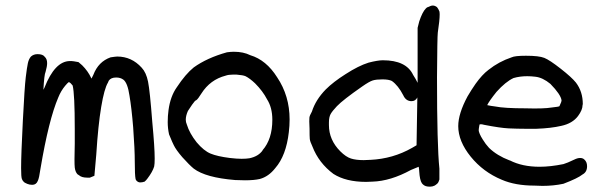

<svg xmlns="http://www.w3.org/2000/svg" viewBox="-20 -662 2223 706"><path d="M386.7 -451.2Q406.2 -454.1 411.1 -454.1Q463.9 -454.1 501 -413.1Q517.6 -395.5 524.4 -361.8Q531.2 -328.1 540 -212.9Q548.8 -120.1 548.8 -79.1Q548.8 -58.6 546.9 -49.8Q541 -30.3 522.5 -5.9Q517.6 1 511.7 5.9Q502.9 8.8 495.6 8.8Q488.3 8.8 482.4 2.9Q479.5 0 478.5 -3.9Q475.6 -18.6 475.6 -65.9Q475.6 -113.3 469.7 -193.4Q463.9 -264.6 456.1 -310.5Q449.2 -357.4 433.6 -369.1Q422.9 -377 407.2 -377Q387.7 -377 379.9 -365.2Q378.9 -362.3 377 -358.4Q363.3 -335.9 352.1 -268.6Q340.8 -201.2 334 -93.8L327.1 -15.6L310.5 -8.8Q304.7 -8.8 300.8 -8.8Q280.3 -8.8 270.5 -17.6L264.6 -21.5Q256.8 -30.3 254.9 -45.9Q253.9 -54.7 253.9 -76.7Q253.9 -98.6 254.9 -133.8Q254.9 -162.1 254.9 -186.5Q254.9 -317.4 247.1 -347.7Q244.1 -351.6 239.3 -356.4L233.4 -360.4Q228.5 -357.4 219.7 -346.7Q204.1 -328.1 194.3 -303.7Q159.2 -221.7 128.9 -42Q124 -6.8 119.1 2.9Q113.3 17.6 98.6 17.6Q88.9 17.6 80.6 14.2Q72.3 10.7 68.4 7.8Q62.5 2 60.5 -3.9Q57.6 -11.7 57.6 -43.9Q57.6 -93.8 64 -217.8Q70.3 -341.8 74.7 -377.9Q79.1 -414.1 82.5 -429.7Q85.9 -445.3 93.8 -454.1Q103.5 -462.9 118.2 -462.9Q137.7 -462.9 144.5 -453.1Q153.3 -445.3 153.3 -429.7Q153.3 -418 147.5 -397.5Q142.6 -387.7 139.6 -332Q141.6 -335.9 143.6 -339.8Q181.6 -436.5 236.3 -437.5Q238.3 -437.5 243.2 -437.5Q248 -437.5 268.6 -433.6L282.2 -421.9Q303.7 -400.4 315.4 -375L316.4 -373Q319.3 -378.9 323.2 -386.7Q341.8 -435.5 386.7 -451.2Z M814.5 -469.7Q829.1 -471.7 839.8 -471.7Q875 -471.7 900.4 -459Q959 -441.4 999 -377.9Q1044.9 -309.6 1044.9 -222.7Q1044.9 -199.2 1042 -175.8Q1032.2 -89.8 992.2 -43.9Q967.8 -12.7 935.5 -3.9Q914.1 1 880.9 1Q864.3 1 844.7 0Q736.3 -8.8 692.4 -42Q676.8 -54.7 650.4 -84Q627 -111.3 619.1 -127.9Q615.2 -134.8 601.6 -168Q596.7 -190.4 596.7 -212.9Q596.7 -235.4 599.6 -256.8Q606.4 -307.6 629.9 -340.8Q662.1 -389.6 692.4 -414.1Q741.2 -449.2 814.5 -469.7ZM836.9 -387.7Q820.3 -387.7 809.6 -383.8Q752.9 -369.1 720.7 -318.4Q708 -297.9 702.1 -293.9Q698.2 -292 696.3 -290Q694.3 -288.1 686.5 -277.3Q678.7 -266.6 670.9 -253.9Q663.1 -236.3 663.1 -221.7Q663.1 -212.9 667 -204.1Q676.8 -171.9 703.1 -138.7Q729.5 -107.4 754.4 -97.2Q779.3 -86.9 825.2 -81.1Q850.6 -78.1 868.2 -78.1Q885.7 -78.1 897.5 -80.1Q929.7 -86.9 945.3 -108.4V-109.4Q981.4 -150.4 981.4 -221.7Q981.4 -266.6 961.9 -296.9Q946.3 -327.1 918 -355.5Q898.4 -374 882.8 -381.8Q874 -385.7 849.6 -387.7Q842.8 -387.7 836.9 -387.7Z M1514.6 -303.7Q1507.8 -290 1493.2 -290Q1472.7 -290 1462.9 -311.5Q1444.3 -347.7 1420.9 -364.3Q1409.2 -370.1 1386.2 -370.1Q1363.3 -370.1 1350.6 -366.2Q1337.9 -362.3 1311.5 -343.8Q1241.2 -294.9 1218.8 -271.5Q1202.1 -253.9 1195.8 -242.7Q1189.5 -231.4 1189.5 -211.9V-202.1Q1189.5 -147.5 1231.4 -105.5Q1252 -85 1270.5 -79.1Q1289.1 -73.2 1317.4 -73.2Q1328.1 -73.2 1340.8 -74.2H1341.8Q1424.8 -78.1 1495.1 -118.2L1511.7 -127.9ZM1515.6 -559.6 1521.5 -583Q1533.2 -618.2 1545.9 -630.9Q1549.8 -635.7 1555.7 -636.7Q1564.5 -641.6 1571.8 -641.6Q1579.1 -641.6 1586.9 -635.7Q1591.8 -629.9 1595.7 -620.1Q1596.7 -615.2 1596.7 -608.4Q1596.7 -587.9 1589.8 -542Q1587.9 -527.3 1586.9 -377.9Q1586.9 -126 1595.7 -42V-41V-2Q1592.8 8.8 1587.9 13.2Q1583 17.6 1578.1 20.5Q1570.3 24.4 1561 24.4Q1551.8 24.4 1545.9 22.5Q1537.1 19.5 1531.2 11.7Q1523.4 0 1521.5 -32.2Q1521.5 -39.1 1519.5 -48.8Q1508.8 -44.9 1491.2 -37.1Q1416 3.9 1349.6 5.9Q1337.9 6.8 1326.2 6.8Q1252 6.8 1206.1 -22.5Q1152.3 -62.5 1128.9 -123Q1120.1 -141.6 1119.1 -150.9Q1118.2 -160.2 1118.2 -188.5Q1117.2 -209 1117.2 -215.8Q1117.2 -222.7 1117.7 -229.5Q1118.2 -236.3 1127 -252Q1140.6 -294.9 1177.7 -333Q1206.1 -361.3 1251 -389.6Q1297.9 -419.9 1335 -431.6Q1369.1 -440.4 1387.7 -440.4Q1473.6 -440.4 1499 -386.7Q1509.8 -370.1 1515.6 -357.4Z M1665 -198.2Q1665 -244.1 1699.2 -307.6Q1712.9 -331.1 1728.5 -353.5Q1752.9 -387.7 1776.4 -405.3Q1814.5 -435.5 1861.3 -451.2Q1873 -457 1914.1 -457Q1961.9 -457 1981.4 -449.2Q2001 -441.4 2042 -409.2Q2082 -377.9 2097.7 -358.4Q2123 -325.2 2123 -279.3Q2123 -277.3 2122.1 -275.4Q2122.1 -257.8 2105.5 -235.4Q2085 -208 2043.9 -199.2Q2005.9 -190.4 1953.1 -188.5Q1933.6 -188.5 1908.2 -188.5Q1882.8 -188.5 1851.1 -189.9Q1819.3 -191.4 1759.8 -203.1Q1752.9 -205.1 1749 -205.1Q1745.1 -205.1 1743.2 -204.1Q1740.2 -187.5 1740.2 -183.1Q1740.2 -178.7 1744.1 -169.4Q1748 -160.2 1754.9 -149.4Q1765.6 -131.8 1778.3 -118.2Q1807.6 -89.8 1853.5 -72.3H1854.5Q1900.4 -48.8 1963.9 -48.8Q2003.9 -48.8 2051.8 -58.6Q2065.4 -62.5 2091.8 -75.2Q2103.5 -81.1 2113.3 -81.1Q2123 -81.1 2128.9 -75.2Q2138.7 -66.4 2138.7 -50.8Q2138.7 -29.3 2122.1 -20.5Q2105.5 -6.8 2051.8 13.7Q2015.6 21.5 1974.6 21.5Q1960 21.5 1945.3 20.5Q1875 20.5 1825.2 -1Q1756.8 -29.3 1710.9 -85.9Q1665 -142.6 1665 -198.2ZM1918.9 -381.8Q1891.6 -381.8 1868.2 -375Q1838.9 -361.3 1805.7 -324.2Q1778.3 -290 1771.5 -275.4Q1784.2 -272.5 1800.8 -270.5Q1835 -263.7 1912.1 -263.7Q1979.5 -261.7 2007.8 -266.6Q2035.2 -269.5 2037.1 -271.5Q2038.1 -273.4 2040 -278.3Q2044.9 -288.1 2044.9 -293Q2042 -314.5 2003.9 -353.5Q1975.6 -377 1948.2 -379.9Q1932.6 -381.8 1918.9 -381.8Z"/></svg>

Font: JasonHandwriting2
Style: SemiBold
Weight: 600
Version: Version 1.04.7